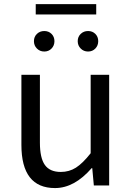

<svg xmlns="http://www.w3.org/2000/svg" viewBox="-20 -910 646 942"><path d="M250 12.7Q85 12.7 85 -199.2V-543H175.8V-210Q175.8 -134.8 200.2 -100.6Q224.6 -66.4 278.3 -66.4Q319.3 -66.4 352.5 -87.4Q385.7 -108.4 424.8 -158.2V-543H515.6V0H440.4L432.6 -85H429.7Q344.7 12.7 250 12.7ZM232.9 -671.9Q218.8 -657.2 197.3 -657.2Q175.8 -657.2 161.1 -671.9Q146.5 -686.5 146.5 -708Q146.5 -729.5 161.1 -743.7Q175.8 -757.8 197.3 -757.8Q218.8 -757.8 232.9 -743.7Q247.1 -729.5 247.1 -708Q247.1 -686.5 232.9 -671.9ZM155.3 -838.9V-889.6H452.1V-838.9ZM447.8 -671.9Q433.6 -657.2 412.1 -657.2Q390.6 -657.2 376 -671.9Q361.3 -686.5 361.3 -708Q361.3 -729.5 376 -743.7Q390.6 -757.8 412.1 -757.8Q433.6 -757.8 447.8 -743.7Q461.9 -729.5 461.9 -708Q461.9 -686.5 447.8 -671.9Z"/></svg>

Font: Nasu
Style: Regular
Weight: 400
Designer: Ryoko NISHIZUKA (kana &amp; ideographs); Paul D. Hunt (Latin, Greek &amp; Cyrillic); Wenlong ZHANG (bopomofo); Sandoll C
Version: Version 2014.1215